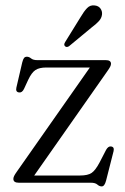

<svg xmlns="http://www.w3.org/2000/svg" viewBox="-20 -670 460 704"><path d="M371.5 -406 105.5 -26.5H274Q302 -26.5 316 -36Q330 -45.5 345.5 -75L369 -120.5Q377 -134.5 387 -133Q400 -131.5 396.5 -116L369 -8Q363.5 13.5 353 13.5Q344.5 13.5 337 6.8Q329.5 0 313 0H49Q29 0 29 -14Q29 -19 31.8 -24.8Q34.5 -30.5 42 -41L309.5 -422.5H150Q124 -422.5 110 -413.2Q96 -404 83.5 -377.5L68 -344Q61 -329.5 50 -331Q36.5 -332.5 40 -348.5L61.5 -441Q64.5 -453 68.2 -457.5Q72 -462 78.5 -462Q86.5 -462 94 -455.8Q101.5 -449.5 117 -449.5H368Q387 -449.5 387 -436Q387 -431.5 383.8 -425Q380.5 -418.5 371.5 -406ZM275 -606.5Q287.5 -628 299.2 -640.2Q311 -652.5 327.5 -650Q341.5 -648.5 348.5 -638.5Q355.5 -628.5 354 -616.5Q352.5 -603.5 342.5 -592.5Q332.5 -581.5 317.5 -570.5L233 -500.5Q224 -495 218.5 -500.5Q212.5 -505.5 219 -516Z"/></svg>

Font: Fraunces 72pt Soft Light
Style: Regular
Weight: 300
Version: Version 1.000;[b76b70a41]